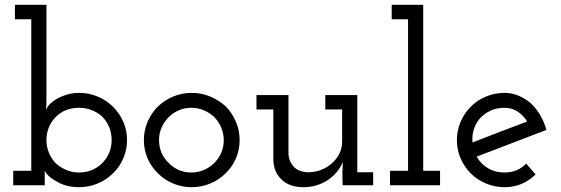

<svg xmlns="http://www.w3.org/2000/svg" viewBox="-20 -770 2330 798"><path d="M35 0H166V-30Q166 -39 166 -46Q166 -53 166 -62Q169 -52 181 -40Q193 -28 212 -18Q230 -6 254.5 1Q279 8 309 8Q350 8 386.5 -7.5Q423 -23 450 -50Q477 -76 492.5 -112Q508 -148 508 -188Q508 -228 492.5 -263.5Q477 -299 450 -326Q423 -353 386.5 -368.5Q350 -384 309 -384Q281 -384 257 -376.5Q233 -369 214 -358Q195 -346 185 -335Q175 -324 171 -314Q172 -325 172.5 -332Q173 -339 173 -350V-750H42V-690H110V-60H35ZM309 -322Q336 -322 360.5 -312.5Q385 -303 403 -287Q422 -269 433 -243.5Q444 -218 444 -188Q444 -159 433.5 -134.5Q423 -110 405 -92Q387 -74 362.5 -63.5Q338 -53 309 -53Q281 -53 257 -63Q233 -73 214 -89Q195 -108 184 -133.5Q173 -159 173 -188Q173 -215 182.5 -239Q192 -263 209 -281Q227 -301 252.5 -311.5Q278 -322 309 -322Z M918 -50Q945 -76 960.5 -111.5Q976 -147 976 -188Q976 -228 960.5 -264Q945 -300 919 -327Q891 -353 854.5 -368.5Q818 -384 777 -384Q735 -384 699 -368.5Q663 -353 636 -327Q609 -300 593.5 -264Q578 -228 578 -188Q578 -147 593.5 -111.5Q609 -76 636 -50Q663 -23 699 -7.5Q735 8 777 8Q818 8 854.5 -7.5Q891 -23 918 -50ZM681 -93Q662 -111 651.5 -135Q641 -159 641 -188Q641 -215 651.5 -239.5Q662 -264 681 -283Q699 -301 723 -311.5Q747 -322 775 -322Q803 -322 827.5 -311.5Q852 -301 871 -283Q889 -264 899.5 -239.5Q910 -215 910 -187Q910 -159 899.5 -135Q889 -111 871 -93Q852 -74 827.5 -63.5Q803 -53 775 -53Q747 -53 723 -63.5Q699 -74 681 -93Z M1405 -97 1403 -52 1404 0H1531V-54H1465V-375H1332V-315H1402V-182Q1402 -154 1390 -130.5Q1378 -107 1358 -90Q1339 -73 1313.5 -63.5Q1288 -54 1260 -54Q1220 -56 1200.5 -77.5Q1181 -99 1179 -129V-375H1046V-315H1116V-104Q1118 -54 1151 -23Q1184 8 1241 8Q1296 8 1340.5 -20.5Q1385 -49 1405 -97Z M1809 0V-60H1739V-750H1608V-690H1676V-60H1601V0Z M2077 -322Q2107 -322 2131 -306.5Q2155 -291 2171 -265Q2114 -244 2057.5 -222Q2001 -200 1944 -178Q1941 -206 1949 -231Q1957 -256 1972 -275Q1991 -297 2017.5 -309.5Q2044 -322 2077 -322ZM2206 -45 2167 -90Q2150 -72 2127 -62.5Q2104 -53 2077 -53Q2038 -53 2008 -71Q1978 -89 1961 -119Q2034 -147 2106 -174.5Q2178 -202 2251 -230Q2242 -263 2225.5 -291Q2209 -319 2187 -340Q2164 -360 2136 -372Q2108 -384 2077 -384Q2036 -384 1999.5 -368.5Q1963 -353 1937 -327Q1910 -300 1894.5 -264Q1879 -228 1879 -188Q1879 -147 1894.5 -111.5Q1910 -76 1937 -49Q1963 -23 1999.5 -7.5Q2036 8 2077 8Q2116 8 2148.5 -6Q2181 -20 2206 -45Z"/></svg>

Font: Josefin Slab Thin SemiBold
Style: Regular
Weight: 600
Version: Version 2.000